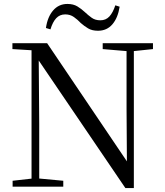

<svg xmlns="http://www.w3.org/2000/svg" viewBox="-20 -947 836 974"><path d="M213 -805Q221 -861 249.5 -894Q278 -927 322 -927Q352 -927 372.5 -914.5Q393 -902 410 -886Q427 -870 445 -857Q463 -844 489 -844Q517 -844 535 -863.5Q553 -883 565 -920L587 -913Q578 -856 550 -823.5Q522 -791 477 -791Q447 -791 427 -803Q407 -815 390 -830Q374 -847 355 -860.5Q336 -874 311 -874Q283 -874 265 -854.5Q247 -835 236 -798ZM44 0V-30L150 -42H172L301 -30V0ZM140 0V-705H176L179 -319V0ZM501 -698V-728H756V-698L651 -687H631ZM616 7 167 -654 165 -655 141 -692 43 -698V-728H219L641 -103L624 -97L622 -395V-728H659V7Z"/></svg>

Font: Noto Serif TC ExtraLight
Style: Regular
Weight: 400
Version: Version 2.002-H1;hotconv 1.1.0;makeotfexe 2.6.0